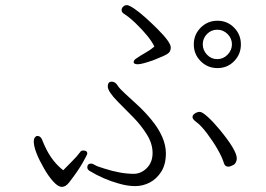

<svg xmlns="http://www.w3.org/2000/svg" viewBox="-20 -730 1040 750"><path d="M583 -548Q568 -535 547.5 -523.5Q527 -512 516 -504Q502 -496 502 -487.5Q502 -479 518.5 -479Q535 -479 582 -496Q602 -504 618 -511Q634 -518 640.5 -525Q647 -532 647 -545Q647 -565 595 -617Q572 -640 548 -661.5Q524 -683 504 -696.5Q484 -710 475.5 -710Q467 -710 461 -704Q455 -698 455 -690.5Q455 -683 463 -677Q485 -663 509 -640Q566 -585 583 -548ZM829.5 -464Q868 -464 894.5 -491Q921 -518 921 -556.5Q921 -595 894.5 -622Q868 -649 829.5 -649Q791 -649 764 -622Q737 -595 737 -556.5Q737 -518 764 -491Q791 -464 829.5 -464ZM886 -557Q886 -534 869 -516.5Q852 -499 828.5 -499Q805 -499 788.5 -516.5Q772 -534 772 -557Q772 -580 788.5 -597Q805 -614 828.5 -614Q852 -614 869 -597Q886 -580 886 -557ZM440 -395Q431 -411 416 -411Q401 -411 401 -392Q401 -373 440 -333Q468 -305 499.5 -273Q531 -241 553.5 -205Q576 -169 576 -132.5Q576 -96 553.5 -73.5Q531 -51 502 -51Q451 -51 386 -72Q359 -80 350.5 -85.5Q342 -91 336 -91Q321 -91 321 -76Q321 -69 329 -63Q383 -30 444 -13Q478 -3 508 -3Q538 -3 565 -17Q592 -31 610 -59.5Q628 -88 628 -131Q628 -194 570 -264Q545 -294 518 -319Q491 -344 469.5 -363.5Q448 -383 440 -395ZM872 -79Q877 -79 882.5 -81.5Q888 -84 892.5 -86Q897 -88 901 -95.5Q905 -103 905 -111Q905 -143 837 -225Q813 -254 791.5 -273.5Q770 -293 760.5 -293Q751 -293 741.5 -287Q732 -281 732 -272.5Q732 -264 748 -252.5Q764 -241 788 -210Q840 -140 855 -92Q859 -79 872 -79ZM306 -142Q297 -142 294 -137Q280 -118 261.5 -100Q243 -82 227 -65Q188 -95 162 -145Q151 -167 145 -183Q139 -199 126 -199Q121 -199 116.5 -193.5Q112 -188 112 -177V-174Q114 -138 152 -72Q169 -42 188 -21Q207 0 221.5 0Q236 0 249 -16Q284 -61 302.5 -93.5Q321 -126 321 -130Q321 -142 306 -142Z"/></svg>

Font: LXGW WenKai Mono TC Light
Style: Regular
Weight: 300
Designer: LXGW / Fontworks Inc.
Foundry: LXGW / Fontworks Inc.
Version: Version 1.330